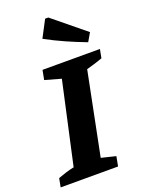

<svg xmlns="http://www.w3.org/2000/svg" viewBox="-197 -999 810 1078"><g transform="rotate(-20 208.5 -460.0)"><path d="M-28 0 -18 -52Q6 -61 30 -68.5Q54 -76 79 -81L187 -571L91 -598L102 -655H445L435 -603Q408 -593 384.5 -586Q361 -579 339 -573L240 -79L326 -58L315 0ZM396 -713Q335 -736 276.5 -762Q218 -788 161 -819L214 -920H233L425 -763Z"/></g></svg>

Font: Piazzolla SC
Style: Bold Italic
Weight: 700
Italic angle: -11.3°
Designer: Juan Pablo del Peral
Foundry: Huerta Tipografica
Version: Version 1.330